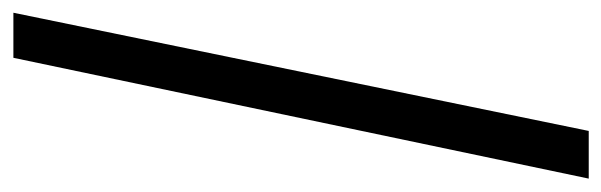

<svg xmlns="http://www.w3.org/2000/svg" viewBox="-334 -466 921 294"><g transform="rotate(-90 127.0 -319.5)"><path d="M0 121H73L254 -760H185Z"/></g></svg>

Font: Noto Serif Tamil Condensed Black
Style: Regular
Weight: 900
Width: 3
Designer: Indian Type Foundry, Tom Grace, and the Monotype Design Team
Foundry: Monotype Imaging Inc.
Version: Version 2.004